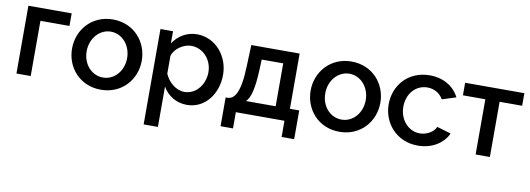

<svg xmlns="http://www.w3.org/2000/svg" viewBox="-58 -889 4025 1459"><g transform="rotate(10 1954.5 -159.5)"><path d="M66 0H176V-426H400V-523H66Z M449 -261C449 -116 554 10 718 10C881 10 987 -116 987 -261C987 -406 881 -532 718 -532C556 -532 449 -406 449 -261ZM718 -84C631 -84 562 -159 562 -260C562 -360 632 -438 718 -438C805 -438 874 -361 874 -261C874 -161 805 -84 718 -84Z M1195 -98C1232 -34 1298 10 1382 10C1518 10 1614 -111 1614 -262C1614 -407 1510 -532 1367 -532C1288 -532 1222 -491 1182 -429V-523H1085V213H1195ZM1501 -262C1501 -171 1439 -84 1346 -84C1282 -84 1222 -134 1195 -198V-335C1211 -393 1281 -438 1338 -438C1431 -438 1501 -359 1501 -262Z M1663 125H1759V0H2134V125H2231V-97H2159V-523H1786L1780 -365C1774 -149 1730 -97 1675 -97H1663ZM1820 -97C1854 -128 1874 -202 1880 -355L1883 -428H2049V-97Z M2290 -261C2290 -116 2395 10 2559 10C2722 10 2828 -116 2828 -261C2828 -406 2722 -532 2559 -532C2397 -532 2290 -406 2290 -261ZM2559 -84C2472 -84 2403 -159 2403 -260C2403 -360 2473 -438 2559 -438C2646 -438 2715 -361 2715 -261C2715 -161 2646 -84 2559 -84Z M3163 10C3273 10 3360 -46 3394 -124L3286 -156C3270 -116 3216 -84 3162 -84C3076 -84 3005 -161 3005 -262C3005 -365 3073 -438 3161 -438C3213 -438 3258 -412 3283 -368L3390 -402C3351 -480 3271 -532 3163 -532C2998 -532 2892 -409 2892 -262C2892 -116 3000 10 3163 10Z M3609 0H3719V-426H3893V-523H3436V-426H3609Z"/></g></svg>

Font: FIGSv2-sans-serif SemiBold
Style: Regular
Weight: 600
Designer: Matt McInerney, Pablo Impallari, Rodrigo Fuenzalida,Mirko Velimirovic
Foundry: Matt McInerney, Pablo Impallari, Rodrigo Fuenzalida
Version: Version 4.021;hotconv 1.0.109;makeotfexe 2.5.65596